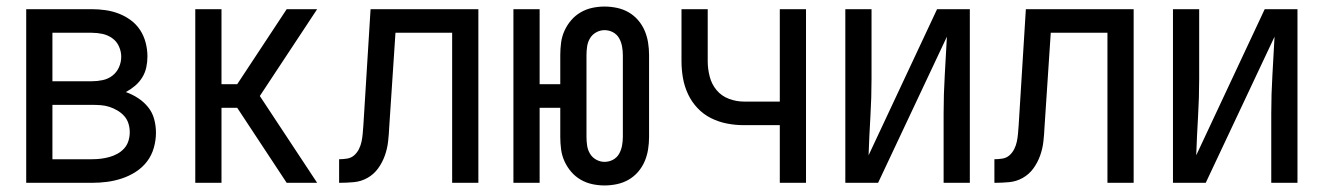

<svg xmlns="http://www.w3.org/2000/svg" viewBox="-20 -558 4040 586"><path d="M60 0H260Q284 0 307 -3Q330 -6 352.5 -13.5Q375 -21 395 -34Q415 -47 429 -65.5Q443 -84 449.5 -107Q456 -130 456 -153Q456 -174 450.5 -194.5Q445 -215 432 -231Q419 -247 401.5 -258.5Q384 -270 364 -277Q379 -285 392 -296Q405 -307 414 -321.5Q423 -336 426.5 -352.5Q430 -369 430 -386Q430 -407 424.5 -428Q419 -449 407.5 -466.5Q396 -484 379 -496.5Q362 -509 342.5 -516.5Q323 -524 302 -527Q281 -530 260 -530H60ZM140 -310V-458H260Q277 -458 293 -454.5Q309 -451 322.5 -441.5Q336 -432 343 -416.5Q350 -401 350 -385Q350 -368 343 -352.5Q336 -337 323 -327Q310 -317 293.5 -313.5Q277 -310 260 -310ZM140 -72V-238H260Q274 -238 287.5 -237Q301 -236 313.5 -232Q326 -228 338 -221Q350 -214 359 -204Q368 -194 372 -181Q376 -168 376 -155Q376 -155 376 -155Q376 -155 376 -154Q376 -141 372 -128Q368 -115 359 -105Q350 -95 338 -88.5Q326 -82 313 -78.5Q300 -75 287 -73.5Q274 -72 260 -72Z M576 0H656V-229H704L855 0H948L773 -265L948 -530H855L704 -301H656V-530H576Z M1015 0Q1037 0 1059.5 -2Q1082 -4 1101.5 -15Q1121 -26 1134 -44Q1147 -62 1154.5 -83Q1162 -104 1164.5 -126Q1167 -148 1168 -171L1187 -458H1360V0H1440V-530H1111L1089 -175Q1088 -162 1087 -150Q1086 -138 1083.5 -126Q1081 -114 1075.5 -103Q1070 -92 1061 -84Q1052 -76 1039.5 -74Q1027 -72 1015 -72Z M1825 8Q1844 8 1863 4Q1882 0 1898.5 -9.5Q1915 -19 1927.5 -33.5Q1940 -48 1947.5 -65.5Q1955 -83 1958 -102Q1961 -121 1961 -140V-390Q1961 -409 1958 -428Q1955 -447 1947.5 -464.5Q1940 -482 1927.5 -496.5Q1915 -511 1898.5 -520.5Q1882 -530 1863 -534Q1844 -538 1825 -538Q1806 -538 1787.5 -534Q1769 -530 1752.5 -520.5Q1736 -511 1723.5 -496.5Q1711 -482 1703 -464.5Q1695 -447 1692.5 -428Q1690 -409 1690 -390V-301H1627V-530H1547V0H1627V-229H1690V-140Q1690 -121 1692.5 -102Q1695 -83 1703 -65.5Q1711 -48 1723.5 -33.5Q1736 -19 1752.5 -9.5Q1769 0 1787.5 4Q1806 8 1825 8ZM1825 -64Q1812 -64 1800 -70.5Q1788 -77 1781 -88.5Q1774 -100 1772 -113.5Q1770 -127 1770 -140V-390Q1770 -403 1772 -416.5Q1774 -430 1781 -441.5Q1788 -453 1800 -459.5Q1812 -466 1825 -466Q1839 -466 1851 -459.5Q1863 -453 1869.5 -441.5Q1876 -430 1878.5 -416.5Q1881 -403 1881 -390V-140Q1881 -127 1878.5 -113.5Q1876 -100 1869.5 -88.5Q1863 -77 1851 -70.5Q1839 -64 1825 -64Z M2360 0H2440V-530H2360V-248H2250Q2227 -248 2204.5 -256.5Q2182 -265 2167 -283Q2152 -301 2146 -324.5Q2140 -348 2140 -371V-530H2060V-371Q2060 -345 2064.5 -319.5Q2069 -294 2080 -270.5Q2091 -247 2109 -228Q2127 -209 2150 -197.5Q2173 -186 2198.5 -181Q2224 -176 2250 -176H2360Z M2560 0H2660L2870 -446Q2867 -387 2863.5 -329Q2860 -271 2860 -212V0H2940V-530H2840L2631 -84Q2633 -143 2636.5 -201.5Q2640 -260 2640 -318V-530H2560Z M3015 0Q3037 0 3059.5 -2Q3082 -4 3101.5 -15Q3121 -26 3134 -44Q3147 -62 3154.5 -83Q3162 -104 3164.5 -126Q3167 -148 3168 -171L3187 -458H3360V0H3440V-530H3111L3089 -175Q3088 -162 3087 -150Q3086 -138 3083.5 -126Q3081 -114 3075.5 -103Q3070 -92 3061 -84Q3052 -76 3039.5 -74Q3027 -72 3015 -72Z M3560 0H3660L3870 -446Q3867 -387 3863.5 -329Q3860 -271 3860 -212V0H3940V-530H3840L3631 -84Q3633 -143 3636.5 -201.5Q3640 -260 3640 -318V-530H3560Z"/></svg>

Font: Iosevka SS09
Style: Regular
Weight: 400
Monospace: yes
Designer: Belleve Invis
Foundry: Belleve Invis
Version: Version 5.2.1; ttfautohint (v1.8.3)